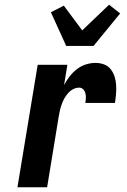

<svg xmlns="http://www.w3.org/2000/svg" viewBox="-20 -795 540 815"><path d="M54 0 140 -520H266L252 -434Q262 -453 275.5 -470.5Q289 -488 306.5 -501.5Q324 -515 344.5 -521.5Q365 -528 385 -528Q405 -528 422 -521.5Q439 -515 450 -501Q461 -487 466.5 -469.5Q472 -452 473 -433.5Q474 -415 472.5 -396Q471 -377 468 -358H342Q344 -368 344.5 -378.5Q345 -389 342.5 -399Q340 -409 333 -416Q326 -423 316 -423Q303 -423 290.5 -416.5Q278 -410 268.5 -399Q259 -388 252.5 -376Q246 -364 241.5 -351Q237 -338 234 -325Q231 -312 229 -299L180 0ZM261 -600 196 -743 251 -771 329 -666 443 -775 490 -738 377 -600Z"/></svg>

Font: Iosevka SS18 Extrabold
Style: Italic
Weight: 800
Italic angle: -9°
Monospace: yes
Designer: Belleve Invis
Foundry: Belleve Invis
Version: Version 25.1.1; ttfautohint (v1.8.4)